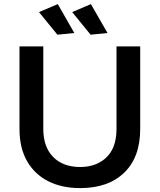

<svg xmlns="http://www.w3.org/2000/svg" viewBox="-20 -932 799 960"><path d="M380.5 8.5Q289 8.5 221 -26Q153 -60.5 115.2 -126.5Q77.5 -192.5 77.5 -287V-700H196.5V-287Q196.5 -197.5 245.8 -147.2Q295 -97 381 -97Q456.5 -97 505.5 -139Q562.5 -187.5 562.5 -287V-700H681V-287Q681 -146 601.2 -68.8Q521.5 8.5 380.5 8.5ZM267 -758.5 175 -871.5 269 -911.5 351.5 -767ZM433 -758.5 341 -871.5 434.5 -911.5 517.5 -767Z"/></svg>

Font: Argentum Novus Medium
Style: Regular
Weight: 500
Designer: Julieta Ulanovsky (font) & Cristiano Sobral (main changes)
Foundry: Julieta Ulanovsky (font) & Cristiano Sobral (main changes)
Version: Version 3.00;November 27, 2020;FontCreator 13.0.0.2655 64-bi